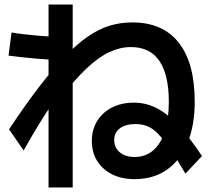

<svg xmlns="http://www.w3.org/2000/svg" viewBox="-20 -809 920 848"><path d="M385.6 -186.7Q385.6 -236.7 409.4 -275Q433.3 -313.3 475 -334.4Q516.7 -355.6 572.2 -355.6Q622.2 -355.6 668.3 -333.3Q714.4 -311.1 763.9 -259.4Q813.3 -207.8 872.2 -120L798.9 -42.2Q760 -108.9 730.6 -151.7Q701.1 -194.4 677.2 -218.9Q653.3 -243.3 629.4 -252.2Q605.6 -261.1 577.8 -261.1Q534.4 -261.1 509.4 -242.2Q484.4 -223.3 484.4 -190Q484.4 -156.7 509.4 -136.1Q534.4 -115.6 574.4 -115.6Q622.2 -115.6 656.1 -144.4Q690 -173.3 707.8 -228.3Q725.6 -283.3 725.6 -360Q725.6 -478.9 683.9 -540Q642.2 -601.1 557.8 -601.1Q511.1 -601.1 463.9 -579.4Q416.7 -557.8 362.8 -507.2Q308.9 -456.7 241.1 -368.9L220 -364.4Q186.7 -316.7 152.2 -260.6Q117.8 -204.4 84.4 -144.4L20 -237.8Q92.2 -346.7 153.3 -426.1Q214.4 -505.6 267.2 -560Q320 -614.4 368.3 -647.8Q416.7 -681.1 464.4 -695.6Q512.2 -710 564.4 -710Q698.9 -710 769.4 -620.6Q840 -531.1 840 -360Q840 -254.4 808.3 -177.8Q776.7 -101.1 717.2 -59.4Q657.8 -17.8 574.4 -17.8Q517.8 -17.8 475.6 -38.9Q433.3 -60 409.4 -97.8Q385.6 -135.6 385.6 -186.7ZM194.4 18.9V-788.9H301.1V18.9ZM248.9 -544.4Q224.4 -544.4 195 -546.1Q165.6 -547.8 134.4 -550.6Q103.3 -553.3 73.3 -556.7Q43.3 -560 17.8 -563.3L31.1 -665.6Q55.6 -661.1 85 -657.8Q114.4 -654.4 145.6 -651.7Q176.7 -648.9 206.7 -647.8Q236.7 -646.7 260 -646.7Z"/></svg>

Font: Paperlogy 6 SemiBold
Style: Regular
Weight: 600
Designer: redesigned by Lee Juim, glyphs from Gmarket Sans & Montserrat
Foundry: PT&
Version: Version 1.001